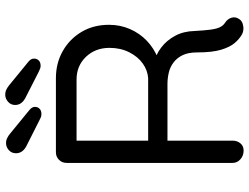

<svg xmlns="http://www.w3.org/2000/svg" viewBox="-126 -802 929 716"><g transform="rotate(-90 338.0 -444.5)"><path d="M134 0Q115 0 101.5 -12Q88 -24 88 -41V-660Q88 -677 99.5 -688.5Q111 -700 128 -700H404Q460 -700 505 -674.5Q550 -649 576.5 -604.5Q603 -560 603 -502Q603 -460 587 -423.5Q571 -387 543 -360.5Q515 -334 479 -320L457 -336Q491 -328 518 -307.5Q545 -287 562 -255.5Q579 -224 580 -182Q582 -145 585 -123Q588 -101 594 -88.5Q600 -76 611 -69Q625 -60 629.5 -45Q634 -30 624 -16Q618 -7 607 -3.5Q596 0 585 -1Q574 -2 566 -7Q550 -16 535 -33.5Q520 -51 510 -84Q500 -117 500 -174Q500 -206 490 -227Q480 -248 463 -261Q446 -274 425 -279Q404 -284 382 -284H159L171 -302V-41Q171 -24 161 -12Q151 0 134 0ZM159 -356H404Q433 -358 458.5 -376Q484 -394 500.5 -426.5Q517 -459 517 -500Q517 -553 483.5 -588Q450 -623 399 -623H163L171 -642V-338ZM270 -754Q264 -754 258.5 -756Q253 -758 248 -761L149 -811Q124 -825 124 -849Q124 -865 135.5 -875.5Q147 -886 162 -886Q172 -886 181 -881.5Q190 -877 197 -871L285 -799Q291 -794 294 -789Q297 -784 297 -778Q297 -768 290 -761Q283 -754 270 -754ZM450 -757Q445 -757 439.5 -759Q434 -761 428 -764L330 -814Q304 -828 304 -852Q304 -868 316 -878.5Q328 -889 342 -889Q353 -889 362 -884.5Q371 -880 378 -874L466 -802Q472 -797 474.5 -792Q477 -787 477 -781Q477 -771 470 -764Q463 -757 450 -757Z"/></g></svg>

Font: Quicksand Light Medium
Style: Regular
Weight: 500
Version: Version 3.006